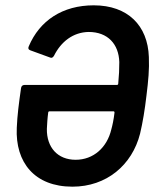

<svg xmlns="http://www.w3.org/2000/svg" viewBox="-20 -690 588 721"><path d="M539 -476C535 -594 460 -670 332 -670C215 -670 129 -613 88 -516C85 -509 86 -504 94 -501L168 -474C174 -471 179 -474 183 -481C209 -533 254 -569 313 -570C385 -570 426 -524 428 -457C428 -431 427 -407 424 -376C424 -373 422 -371 419 -371H72C65 -371 60 -367 59 -359C51 -303 45 -258 43 -210C37 -80 110 11 252 11C380 11 476 -70 506 -188C516 -230 524 -279 530 -331C537 -387 541 -429 539 -476ZM264 -90C196 -90 155 -137 156 -206C157 -224 158 -246 161 -267C161 -270 163 -272 166 -272H406C409 -272 410 -270 410 -267C407 -241 402 -218 398 -204C382 -136 331 -90 264 -90Z"/></svg>

Font: Barlow Semi Condensed SemiBold
Style: Italic
Weight: 600
Width: 4
Italic angle: -7°
Designer: Jeremy Tribby
Foundry: Tribby Type
Version: Version 1.422;hotconv 1.0.109;makeotfexe 2.5.65596